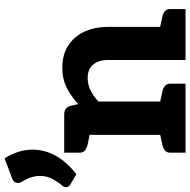

<svg xmlns="http://www.w3.org/2000/svg" viewBox="-36 -794 811 818"><g transform="rotate(-90 369.0 -385.5)"><path d="M18 -739 103 -771Q122 -741 131 -711Q140 -681 140 -652Q140 -600 113.5 -552.5Q87 -505 35 -465L-10 -492Q-20 -498 -20 -509Q-20 -514 -17.5 -518.5Q-15 -523 -13 -526Q0 -540 14 -565Q28 -590 28 -620Q28 -638 22 -657.5Q16 -677 2 -699Q0 -703 -1 -706.5Q-2 -710 -2 -714Q-2 -732 18 -739ZM203 0V-517H290Q318 -517 326 -492L334 -457Q366 -487 403 -506Q440 -525 489 -525Q545 -525 584 -499.5Q623 -474 643 -430Q663 -386 663 -329V0H522V-329Q522 -370 502.5 -393.5Q483 -417 445 -417Q417 -417 392 -404.5Q367 -392 345 -371V0ZM127 0V-65Q127 -80 136.5 -88Q146 -96 162 -99L212 -110L225 0ZM323 0 336 -110 386 -99Q402 -96 411.5 -88Q421 -80 421 -65V0ZM641 0 655 -110 705 -99Q721 -96 730 -88Q739 -80 739 -65V0ZM225 -517 212 -407 162 -417Q146 -421 136.5 -428.5Q127 -436 127 -452V-517Z"/></g></svg>

Font: Aleo ExtraBold
Style: Regular
Weight: 800
Designer: Alessio Laiso
Foundry: Alessio Laiso
Version: Version 2.001;gftools[0.9.29]